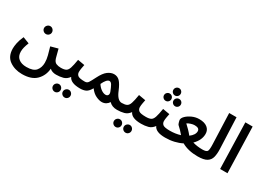

<svg xmlns="http://www.w3.org/2000/svg" viewBox="-33 -1558 3547 2622"><g transform="rotate(30 1740.5 -246.5)"><path d="M720 5Q752 5 769 -12Q786 -29 786 -54Q786 -77 772.5 -93Q759 -109 729 -109Q688 -109 656 -122.5Q624 -136 608 -188Q604 -203 596 -233Q588 -263 573 -321L459 -290Q478 -225 493 -169Q508 -113 508 -59Q508 16 467 66.5Q426 117 317 117Q238 117 192.5 80Q147 43 147 -28Q147 -62 156 -97Q165 -132 183 -178L82 -217Q51 -148 41 -97Q31 -46 31 -11Q31 114 114.5 172.5Q198 231 313 231Q461 231 535.5 156.5Q610 82 619 -30Q657 5 720 5ZM324 -406Q349 -406 367 -424Q385 -442 385 -467Q385 -492 367 -511Q349 -530 324 -530Q298 -530 279.5 -511Q261 -492 261 -467Q261 -442 279.5 -424Q298 -406 324 -406Z M1166 -54Q1166 -77 1152.5 -93Q1139 -109 1109 -109Q1023 -109 998 -129.5Q973 -150 973 -185Q973 -211 979 -244Q985 -277 990 -302L881 -321Q866 -229 851 -183.5Q836 -138 808.5 -123.5Q781 -109 729 -109L719 5Q779 5 829.5 -8.5Q880 -22 916 -72Q949 5 1099 5Q1166 5 1166 -54ZM978 217Q1002 217 1019.5 199.5Q1037 182 1037 157Q1037 132 1019.5 114Q1002 96 978 96Q953 96 935 114Q917 132 917 157Q917 182 935 199.5Q953 217 978 217ZM822 217Q846 217 863.5 199.5Q881 182 881 157Q881 132 863.5 114Q846 96 822 96Q797 96 779 114Q761 132 761 157Q761 182 779 199.5Q797 217 822 217Z M1680 5Q1712 5 1729.5 -12Q1747 -29 1747 -54Q1747 -77 1733 -93Q1719 -109 1690 -109Q1621 -109 1571 -233Q1534 -322 1497.5 -360Q1461 -398 1408 -398Q1359 -398 1310 -362Q1261 -326 1215 -234Q1179 -162 1161 -135.5Q1143 -109 1109 -109L1099 5Q1151 5 1188 -12.5Q1225 -30 1259 -91Q1302 -32 1354.5 -7.5Q1407 17 1445 17Q1483 17 1511 0Q1539 -17 1555 -44Q1601 5 1680 5ZM1310 -189Q1354 -284 1397 -286Q1422 -286 1440.5 -253Q1459 -220 1480 -165Q1492 -133 1480.5 -114Q1469 -95 1443 -95Q1409 -95 1371.5 -122Q1334 -149 1310 -189Z M2127 -54Q2127 -77 2113.5 -93Q2100 -109 2070 -109Q1984 -109 1959 -129.5Q1934 -150 1934 -185Q1934 -211 1940 -244Q1946 -277 1951 -302L1842 -321Q1827 -229 1812 -183.5Q1797 -138 1769.5 -123.5Q1742 -109 1690 -109L1680 5Q1740 5 1790.5 -8.5Q1841 -22 1877 -72Q1910 5 2060 5Q2127 5 2127 -54ZM1939 217Q1963 217 1980.5 199.5Q1998 182 1998 157Q1998 132 1980.5 114Q1963 96 1939 96Q1914 96 1896 114Q1878 132 1878 157Q1878 182 1896 199.5Q1914 217 1939 217ZM1783 217Q1807 217 1824.5 199.5Q1842 182 1842 157Q1842 132 1824.5 114Q1807 96 1783 96Q1758 96 1740 114Q1722 132 1722 157Q1722 182 1740 199.5Q1758 217 1783 217Z M2507 -54Q2507 -77 2493.5 -93Q2480 -109 2450 -109Q2364 -109 2339 -129.5Q2314 -150 2314 -185Q2314 -211 2320 -244Q2326 -277 2331 -302L2222 -321Q2207 -229 2192 -183.5Q2177 -138 2149.5 -123.5Q2122 -109 2070 -109L2060 5Q2120 5 2170.5 -8.5Q2221 -22 2257 -72Q2290 5 2440 5Q2507 5 2507 -54ZM2270 -560Q2294 -560 2310.5 -577Q2327 -594 2327 -618Q2327 -642 2310.5 -659Q2294 -676 2270 -676Q2246 -676 2229 -659Q2212 -642 2212 -618Q2212 -594 2229 -577Q2246 -560 2270 -560ZM2196 -434Q2220 -434 2236.5 -451Q2253 -468 2253 -491Q2253 -515 2236.5 -532Q2220 -549 2196 -549Q2172 -549 2155 -532Q2138 -515 2138 -491Q2138 -468 2155 -451Q2172 -434 2196 -434ZM2345 -434Q2369 -434 2385.5 -451Q2402 -468 2402 -491Q2402 -516 2385.5 -532.5Q2369 -549 2345 -549Q2321 -549 2304 -532.5Q2287 -516 2287 -491Q2287 -468 2304 -451Q2321 -434 2345 -434Z M3019 -54Q3019 -109 2962 -109Q2879 -109 2809 -130Q2895 -215 2895 -314Q2895 -376 2849.5 -412Q2804 -448 2722 -448Q2664 -448 2611.5 -424.5Q2559 -401 2525.5 -368.5Q2492 -336 2492 -307Q2492 -296 2500 -268.5Q2508 -241 2515 -235Q2567 -189 2613 -133Q2537 -109 2448 -109L2438 5Q2514 5 2580 -10.5Q2646 -26 2700 -54Q2802 5 2952 5Q3019 5 3019 -54ZM2595 -308Q2618 -324 2650 -334Q2682 -344 2708 -344Q2784 -344 2784 -292Q2784 -235 2714 -183Q2686 -218 2655 -250Q2624 -282 2595 -308Z M2952 5Q3050 5 3096.5 -24Q3143 -53 3156.5 -106.5Q3170 -160 3167 -235L3147 -724H3031L3049 -238Q3052 -160 3039.5 -134.5Q3027 -109 2961 -109Z M3306 0 3286 -724H3401L3422 0Z"/></g></svg>

Font: Noto Sans Arabic UI SemiCondensed Semi
Style: Regular
Weight: 600
Width: 4
Designer: Nadine Chahine - Monotype Design Team
Foundry: Monotype Imaging Inc.
Version: Version 1.900